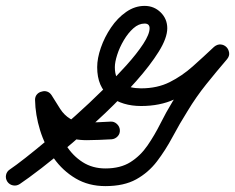

<svg xmlns="http://www.w3.org/2000/svg" viewBox="-51 -602 799 652"><path d="M-26 15Q-33 4 -30.5 -8Q-28 -20 -17 -27Q1 -39 35.5 -66Q70 -93 114 -130Q158 -167 205.5 -209.5Q253 -252 297.5 -296Q342 -340 378 -380Q414 -420 435.5 -453Q457 -486 457 -506Q457 -522 440 -522Q420 -522 402 -506Q384 -490 369.5 -465.5Q355 -441 347 -416Q339 -391 339 -374Q339 -332 364.5 -317Q390 -302 428 -302Q483 -302 525 -323Q567 -344 603.5 -376.5Q640 -409 676 -443Q687 -452 698.5 -451Q710 -450 718 -442Q725 -435 727 -423.5Q729 -412 720 -401Q684 -359 649.5 -316Q615 -273 586 -225Q559 -182 535 -137Q511 -92 482 -54Q453 -16 411.5 7Q370 30 307 30Q250 30 206 4Q162 -22 131.5 -65Q101 -108 85 -160Q69 -212 68 -263Q68 -274 74.5 -281.5Q81 -289 91 -291Q100 -294 109 -291Q118 -288 124 -279Q140 -253 153.5 -232Q167 -211 187.5 -198.5Q208 -186 244 -186Q264 -186 284 -187Q304 -188 324 -189Q336 -190 345.5 -181.5Q355 -173 356 -161Q357 -148 348.5 -139Q340 -130 328 -129Q307 -128 286 -127Q265 -126 244 -126Q197 -126 167 -141.5Q137 -157 115.5 -184.5Q94 -212 73 -248Q67 -257 75 -265Q83 -273 95 -276Q107 -280 117.5 -277.5Q128 -275 128 -264Q129 -225 140.5 -184Q152 -143 174 -108Q196 -73 229.5 -51.5Q263 -30 307 -30Q358 -30 392 -51.5Q426 -73 450 -108Q474 -143 493.5 -182Q513 -221 535 -257Q565 -306 601 -351Q637 -396 674 -440Q683 -451 694.5 -449.5Q706 -448 715 -440Q723 -432 725.5 -420Q728 -408 717 -399Q675 -359 632.5 -323Q590 -287 541 -264.5Q492 -242 428 -242Q365 -242 322 -274Q279 -306 279 -374Q279 -404 291.5 -440Q304 -476 326 -508.5Q348 -541 377.5 -561.5Q407 -582 440 -582Q472 -582 494.5 -560Q517 -538 517 -506Q517 -473 488 -426.5Q459 -380 411.5 -326.5Q364 -273 307.5 -219Q251 -165 194.5 -116.5Q138 -68 90.5 -31.5Q43 5 16 23Q5 30 -7 27.5Q-19 25 -26 15Z"/></svg>

Font: FRB American Cursive Guidelines
Style: Bold Italic
Weight: 700
Italic angle: -25°
Version: Version 2.0;Modular Font Editor K font №1